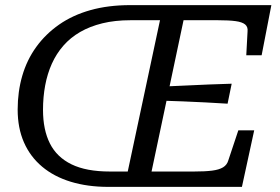

<svg xmlns="http://www.w3.org/2000/svg" viewBox="-20 -730 1094 750"><path d="M619 -392Q663 -394 707.5 -396Q752 -398 796.5 -400Q841 -402 885 -403L869 -325Q825 -328 781.5 -330Q738 -332 694 -334Q650 -336 606 -337ZM489 -710H1040L1002 -514H942L947 -607Q949 -625 937.5 -634.5Q926 -644 900 -647.5Q874 -651 831 -651H697L572 -60H738Q781 -60 808.5 -63.5Q836 -67 851.5 -76.5Q867 -86 872 -104L911 -221H973L925 0H403Q322 0 256.5 -20Q191 -40 144.5 -79Q98 -118 73.5 -174Q49 -230 49 -302Q49 -372 67 -434Q85 -496 121.5 -546.5Q158 -597 211 -634Q264 -671 333.5 -690.5Q403 -710 489 -710ZM409 -60H479L605 -651H490Q429 -651 380 -639Q331 -627 293 -605Q255 -583 227.5 -551.5Q200 -520 182.5 -481Q165 -442 156.5 -396.5Q148 -351 148 -301Q148 -223 175 -169.5Q202 -116 259.5 -88Q317 -60 409 -60Z"/></svg>

Font: Roboto Serif
Style: Italic
Weight: 400
Italic angle: -10°
Designer: Greg Gazdowicz
Foundry: Commercial Type
Version: Version 1.008